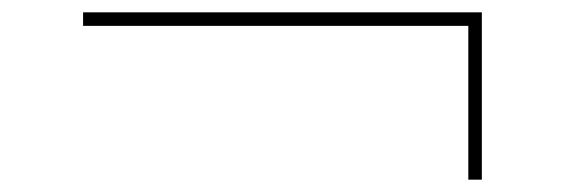

<svg xmlns="http://www.w3.org/2000/svg" viewBox="-20 -409 919 312"><path d="M741 -117V-379L752 -367H115V-389H763V-117Z"/></svg>

Font: Lexend Peta Thin
Style: Regular
Weight: 250
Version: Version 1.007